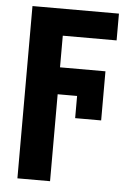

<svg xmlns="http://www.w3.org/2000/svg" viewBox="-53 -568 564 812"><g transform="rotate(5 229.5 -162.5)"><path d="M272.9 -71.8V-166H190.4V203.1H51.8V-528.3H418.9V-414.6H190.4V-280.3H383.3V-71.8Z"/></g></svg>

Font: Roboto Condensed
Style: Bold
Weight: 700
Designer: Google
Version: Version 2.134; 2016